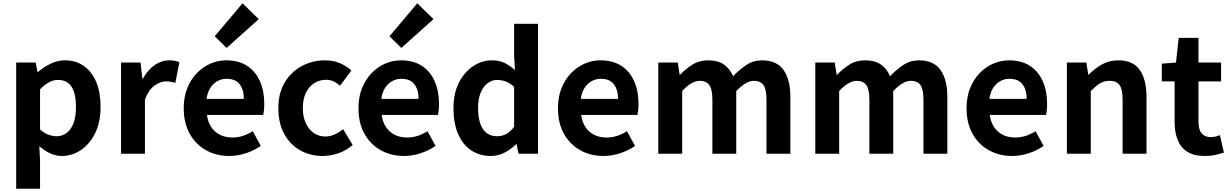

<svg xmlns="http://www.w3.org/2000/svg" viewBox="-20 -944 7554 1179"><path d="M79.3 214.9V-559.8H199L210.4 -501.9H213.2Q248.3 -532.1 290.5 -552.8Q332.7 -573.5 377.8 -573.5Q446.7 -573.5 496 -538.1Q545.4 -502.6 571.5 -439.1Q597.6 -375.6 597.6 -288.9Q597.6 -192.9 563.6 -125Q529.5 -57.1 475.3 -21.7Q421.2 13.8 359.7 13.8Q323.5 13.8 288.4 -2.2Q253.2 -18.1 221.3 -46.8L226 44.4V214.9ZM327.6 -107.4Q361 -107.4 388.1 -126.9Q415.2 -146.4 430.9 -186.2Q446.5 -226.1 446.5 -286.6Q446.5 -340.3 434.9 -377.5Q423.2 -414.6 399.1 -433.9Q375.1 -453.2 335.8 -453.2Q307.5 -453.2 281.2 -439Q255 -424.9 226 -395.7V-148.7Q252.7 -125.3 279 -116.3Q305.2 -107.4 327.6 -107.4Z M723.3 0V-559.8H843L854.4 -460.8H857.2Q887.9 -515.8 930.2 -544.7Q972.5 -573.5 1016.3 -573.5Q1039.7 -573.5 1054.4 -570.4Q1069.2 -567.2 1081.4 -561.8L1056.8 -435.2Q1041.4 -439.4 1028.5 -441.8Q1015.6 -444.2 997.3 -444.2Q965.4 -444.2 929.7 -419.3Q894 -394.4 870 -333.6V0Z M1387.4 13.8Q1308.9 13.8 1245.7 -21.2Q1182.5 -56.1 1145.4 -121.9Q1108.2 -187.7 1108.2 -279.9Q1108.2 -348.1 1129.8 -402.2Q1151.4 -456.3 1188.6 -494.8Q1225.8 -533.2 1272.5 -553.4Q1319.3 -573.5 1368.7 -573.5Q1446.1 -573.5 1498 -539.3Q1549.9 -505.1 1576.4 -444.7Q1602.8 -384.4 1602.8 -306.4Q1602.8 -285.9 1600.9 -267.6Q1598.9 -249.4 1596.1 -238.4H1250.7Q1256.9 -192.8 1278.2 -162.1Q1299.4 -131.4 1332.1 -115.5Q1364.8 -99.6 1406.6 -99.6Q1440.6 -99.6 1471 -109.4Q1501.3 -119.3 1532.1 -138.2L1581.6 -47.9Q1540.7 -19.8 1490 -3Q1439.4 13.8 1387.4 13.8ZM1248.4 -336.9H1477.3Q1477.3 -393.2 1451.4 -426.7Q1425.6 -460.2 1371.1 -460.2Q1342 -460.2 1316.2 -446.4Q1290.4 -432.6 1272.4 -405.4Q1254.4 -378.2 1248.4 -336.9ZM1371.7 -649.7 1298.5 -721.2 1469.4 -923.7 1569 -826.6Z M1961.8 13.8Q1884.7 13.8 1823 -21.1Q1761.3 -55.9 1725.2 -121.7Q1689.2 -187.5 1689.2 -279.9Q1689.2 -372.8 1728.8 -438.4Q1768.4 -503.9 1833.8 -538.7Q1899.1 -573.5 1974.5 -573.5Q2027 -573.5 2067.1 -556.2Q2107.2 -538.8 2137.9 -511.4L2068.1 -417.6Q2047.6 -435.6 2026.9 -444.8Q2006.2 -454 1983.1 -454Q1940.4 -454 1907.9 -432.3Q1875.3 -410.7 1857.4 -371.7Q1839.5 -332.7 1839.5 -279.9Q1839.5 -227.4 1857.5 -188.2Q1875.5 -148.9 1906.7 -127.3Q1937.9 -105.8 1977.7 -105.8Q2008.4 -105.8 2036 -118.8Q2063.7 -131.9 2087 -150.9L2145.4 -53.9Q2105.4 -18.6 2056.8 -2.4Q2008.2 13.8 1961.8 13.8Z M2460.4 13.8Q2381.9 13.8 2318.7 -21.2Q2255.5 -56.1 2218.4 -121.9Q2181.2 -187.7 2181.2 -279.9Q2181.2 -348.1 2202.8 -402.2Q2224.4 -456.3 2261.6 -494.8Q2298.8 -533.2 2345.5 -553.4Q2392.3 -573.5 2441.7 -573.5Q2519.1 -573.5 2571 -539.3Q2622.9 -505.1 2649.4 -444.7Q2675.8 -384.4 2675.8 -306.4Q2675.8 -285.9 2673.9 -267.6Q2671.9 -249.4 2669.1 -238.4H2323.7Q2329.9 -192.8 2351.2 -162.1Q2372.4 -131.4 2405.1 -115.5Q2437.8 -99.6 2479.6 -99.6Q2513.6 -99.6 2544 -109.4Q2574.3 -119.3 2605.1 -138.2L2654.6 -47.9Q2613.7 -19.8 2563 -3Q2512.4 13.8 2460.4 13.8ZM2321.4 -336.9H2550.3Q2550.3 -393.2 2524.4 -426.7Q2498.6 -460.2 2444.1 -460.2Q2415 -460.2 2389.2 -446.4Q2363.4 -432.6 2345.4 -405.4Q2327.4 -378.2 2321.4 -336.9ZM2444.7 -649.7 2371.5 -721.2 2542.4 -923.7 2642 -826.6Z M2994.2 13.8Q2924.3 13.8 2872.6 -21.2Q2820.9 -56.2 2792.7 -122Q2764.5 -187.8 2764.5 -279.9Q2764.5 -371.2 2798.2 -436.8Q2831.9 -502.4 2885.7 -538Q2939.6 -573.5 2999.7 -573.5Q3047 -573.5 3079.3 -557.3Q3111.6 -541.1 3142.2 -513L3136.9 -601.1V-797.9H3283.7V0H3164L3152.7 -58.3H3149.2Q3118.5 -27.6 3078.4 -6.9Q3038.3 13.8 2994.2 13.8ZM3031.5 -107.4Q3061.9 -107.4 3087.3 -120.4Q3112.6 -133.5 3136.9 -164.8V-410.8Q3111.8 -434.2 3085.4 -443.7Q3059 -453.2 3032.1 -453.2Q3001.2 -453.2 2974.7 -433.4Q2948.1 -413.7 2931.9 -375.7Q2915.6 -337.8 2915.6 -281.5Q2915.6 -223.5 2929.3 -184.6Q2943 -145.7 2969.2 -126.6Q2995.4 -107.4 3031.5 -107.4Z M3685.4 13.8Q3606.9 13.8 3543.7 -21.2Q3480.5 -56.1 3443.4 -121.9Q3406.2 -187.7 3406.2 -279.9Q3406.2 -348.1 3427.8 -402.2Q3449.4 -456.3 3486.6 -494.8Q3523.8 -533.2 3570.5 -553.4Q3617.3 -573.5 3666.7 -573.5Q3744.1 -573.5 3796 -539.3Q3847.9 -505.1 3874.4 -444.7Q3900.8 -384.4 3900.8 -306.4Q3900.8 -285.9 3898.9 -267.6Q3896.9 -249.4 3894.1 -238.4H3548.7Q3554.9 -192.8 3576.2 -162.1Q3597.4 -131.4 3630.1 -115.5Q3662.8 -99.6 3704.6 -99.6Q3738.6 -99.6 3769 -109.4Q3799.3 -119.3 3830.1 -138.2L3879.6 -47.9Q3838.7 -19.8 3788 -3Q3737.4 13.8 3685.4 13.8ZM3546.4 -336.9H3775.3Q3775.3 -393.2 3749.4 -426.7Q3723.6 -460.2 3669.1 -460.2Q3640 -460.2 3614.2 -446.4Q3588.4 -432.6 3570.4 -405.4Q3552.4 -378.2 3546.4 -336.9Z M4022.3 0V-559.8H4142L4153.4 -485.1H4156.2Q4191.4 -521.4 4232.3 -547.5Q4273.2 -573.5 4327.9 -573.5Q4388.2 -573.5 4424.8 -548.2Q4461.4 -522.9 4481.5 -476Q4520.7 -516.9 4563.2 -545.2Q4605.8 -573.5 4660.1 -573.5Q4749.6 -573.5 4791.4 -514.3Q4833.3 -455 4833.3 -349.1V0H4686.7V-330.9Q4686.7 -396 4667.9 -421.9Q4649.1 -447.7 4608.5 -447.7Q4585.1 -447.7 4558.4 -432.2Q4531.7 -416.8 4501 -385.1V0H4354.5V-330.9Q4354.5 -396 4335.4 -421.9Q4316.3 -447.7 4275.7 -447.7Q4252.6 -447.7 4225.5 -432.2Q4198.4 -416.8 4169 -385.1V0Z M4986.3 0V-559.8H5106L5117.4 -485.1H5120.2Q5155.4 -521.4 5196.3 -547.5Q5237.2 -573.5 5291.9 -573.5Q5352.2 -573.5 5388.8 -548.2Q5425.4 -522.9 5445.5 -476Q5484.7 -516.9 5527.2 -545.2Q5569.8 -573.5 5624.1 -573.5Q5713.6 -573.5 5755.4 -514.3Q5797.3 -455 5797.3 -349.1V0H5650.7V-330.9Q5650.7 -396 5631.9 -421.9Q5613.1 -447.7 5572.5 -447.7Q5549.1 -447.7 5522.4 -432.2Q5495.7 -416.8 5465 -385.1V0H5318.5V-330.9Q5318.5 -396 5299.4 -421.9Q5280.3 -447.7 5239.7 -447.7Q5216.6 -447.7 5189.5 -432.2Q5162.4 -416.8 5133 -385.1V0Z M6194.4 13.8Q6115.9 13.8 6052.7 -21.2Q5989.5 -56.1 5952.4 -121.9Q5915.2 -187.7 5915.2 -279.9Q5915.2 -348.1 5936.8 -402.2Q5958.4 -456.3 5995.6 -494.8Q6032.8 -533.2 6079.5 -553.4Q6126.3 -573.5 6175.7 -573.5Q6253.1 -573.5 6305 -539.3Q6356.9 -505.1 6383.4 -444.7Q6409.8 -384.4 6409.8 -306.4Q6409.8 -285.9 6407.9 -267.6Q6405.9 -249.4 6403.1 -238.4H6057.7Q6063.9 -192.8 6085.2 -162.1Q6106.4 -131.4 6139.1 -115.5Q6171.8 -99.6 6213.6 -99.6Q6247.6 -99.6 6278 -109.4Q6308.3 -119.3 6339.1 -138.2L6388.6 -47.9Q6347.7 -19.8 6297 -3Q6246.4 13.8 6194.4 13.8ZM6055.4 -336.9H6284.3Q6284.3 -393.2 6258.4 -426.7Q6232.6 -460.2 6178.1 -460.2Q6149 -460.2 6123.2 -446.4Q6097.4 -432.6 6079.4 -405.4Q6061.4 -378.2 6055.4 -336.9Z M6531.3 0V-559.8H6651L6662.4 -485.9H6665.2Q6701.5 -522.2 6745.7 -547.9Q6789.9 -573.5 6847.2 -573.5Q6937.6 -573.5 6978.9 -514.3Q7020.2 -455 7020.2 -349.1V0H6873.5V-330.9Q6873.5 -396 6854.5 -421.9Q6835.5 -447.7 6794.1 -447.7Q6759.9 -447.7 6734.6 -431.9Q6709.3 -416 6678 -385.1V0Z M7376.9 13.8Q7310.7 13.8 7270.1 -12.6Q7229.4 -39 7211.1 -86Q7192.8 -133 7192.8 -195.4V-444.1H7114.3V-553.2L7201.4 -559.8L7217.9 -711.4H7339.4V-559.8H7478.2V-444.1H7339.4V-195.8Q7339.4 -148 7359.1 -124.9Q7378.8 -101.9 7415.8 -101.9Q7430 -101.9 7445.1 -105.7Q7460.2 -109.6 7471.1 -114.2L7495.6 -7Q7473.3 0.2 7443.8 7Q7414.3 13.8 7376.9 13.8Z"/></svg>

Font: Noto Sans KR Thin
Style: Regular
Weight: 100
Designer: Ryoko NISHIZUKA 西塚涼子 (kana, bopomofo & ideographs); Paul D. Hunt (Latin, Greek & Cyrillic); Sandoll Communications 산돌커뮤니
Foundry: Adobe
Version: Version 2.004-H2;hotconv 1.0.118;makeotfexe 2.5.65603